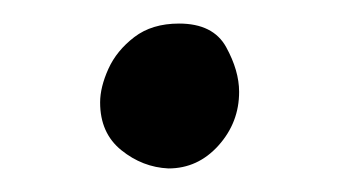

<svg xmlns="http://www.w3.org/2000/svg" viewBox="-20 -123 304 163"><path d="M123 20Q101 19 83 4.5Q65 -10 65 -36Q65 -49 72 -64.5Q79 -80 94 -91.5Q109 -103 132 -103Q161 -103 172 -83Q183 -63 183 -45Q183 -19 165.5 0.5Q148 20 123 20Z"/></svg>

Font: Playpen Sans Hebrew
Style: Regular
Weight: 400
Designer: Tom Grace, Laura Meseguer, Veronika Burian, José Scaglione
Foundry: TypeTogether
Version: Version 2.000